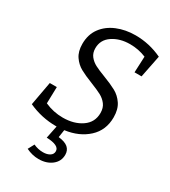

<svg xmlns="http://www.w3.org/2000/svg" viewBox="-224 -817 1028 1160"><g transform="rotate(30 290.5 -236.5)"><path d="M526 -510H477L482 -622Q429 -644 370 -644Q299 -644 249 -610.5Q199 -577 199 -518Q199 -485 216.5 -463Q234 -441 260 -427.5Q286 -414 331 -397Q386 -376 421 -357Q456 -338 480 -302.5Q504 -267 504 -211Q504 -121 442.5 -64.5Q381 -8 284 5L276 58Q322 63 343 81.5Q364 100 364 131Q364 177 327.5 205.5Q291 234 236 234Q192 234 149 213L172 170Q204 185 239 185Q267 185 285.5 173.5Q304 162 304 141Q304 100 215 97L233 9H228Q128 9 36 -33L66 -198H115L112 -83Q172 -56 238 -56Q316 -56 369 -92.5Q422 -129 422 -194Q422 -230 404 -253.5Q386 -277 359.5 -291Q333 -305 285 -324Q231 -345 197.5 -363.5Q164 -382 141 -415.5Q118 -449 118 -502Q118 -567 152 -613Q186 -659 244 -683Q302 -707 372 -707Q468 -707 557 -665Z"/></g></svg>

Font: Bitter Pro
Style: Italic
Weight: 400
Italic angle: -9°
Designer: Sol Matas, and Bitter project Authors
Foundry: Sol Matas
Version: Version 1.010